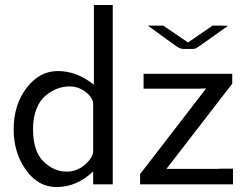

<svg xmlns="http://www.w3.org/2000/svg" viewBox="-20 -742 992 773"><path d="M575 -639H637L737 -571L836 -639H871L898 -638Q775 -550 768 -547Q763 -545 755 -545H719Q708 -545 695.5 -552.5Q683 -560 630 -599Q597 -623 575 -639ZM544 0V-41L810 -386L780 -385H558V-445H915V-405L650 -62H851L872 -63H918V0ZM35 -221Q35 -320 87 -388Q139 -456 213 -456Q289 -456 358 -401V-722H434V0H355V-52Q290 11 207 11Q133 11 84 -58.5Q35 -128 35 -221ZM113 -222Q113 -133 155 -92Q197 -51 248 -51Q290 -51 322.5 -79.5Q355 -108 355 -134V-325Q355 -344 334 -364Q302 -394 260 -394H258Q234 -394 210.5 -385Q187 -376 164 -357.5Q141 -339 127 -304Q113 -269 113 -222Z"/></svg>

Font: CMU Sans Serif
Style: Medium
Weight: 500
Version: Version 0.7.0